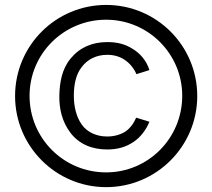

<svg xmlns="http://www.w3.org/2000/svg" viewBox="-20 -689 869 786"><path d="M414.6 77.1C208.3 77.1 41.7 -90.6 41.7 -295.8C41.7 -502.1 208.3 -668.8 414.6 -668.8C620.8 -668.8 787.5 -502.1 787.5 -295.8C787.5 -90.6 620.8 77.1 414.6 77.1ZM414.6 16.7C586.5 16.7 726 -122.9 726 -296.9C726 -468.8 586.5 -608.3 414.6 -608.3C240.6 -608.3 101 -468.8 101 -296.9C101 -122.9 240.6 16.7 414.6 16.7ZM591.7 -402.1C580.2 -439.6 554.2 -470.8 521.9 -489.6C490.6 -509.4 458.3 -516.7 418.8 -516.7C357.3 -516.7 306.2 -494.8 268.8 -449C233.3 -406.3 224 -351 222.9 -296.9C221.9 -243.8 234.4 -189.6 268.8 -144.8C304.2 -99 356.2 -77.1 418.8 -77.1C460.4 -77.1 494.8 -86.5 527.1 -108.3C555.2 -127.1 578.1 -157.3 591.7 -190.6L537.5 -207.3C527.1 -183.3 512.5 -163.5 492.7 -150C470.8 -136.5 444.8 -130.2 418.8 -130.2C376 -130.2 337.5 -146.9 314.6 -179.2C291.7 -211.5 282.3 -254.2 282.3 -296.9C282.3 -339.6 289.6 -383.3 314.6 -414.6C338.5 -446.9 376 -464.6 418.8 -464.6C444.8 -464.6 469.8 -458.3 490.6 -443.8C512.5 -429.2 529.2 -407.3 538.5 -385.4Z"/></svg>

Font: Manrope3 Light
Style: Regular
Weight: 300
Designer: Mikhail Sharanda
Foundry: Mikhail Sharanda
Version: Version 3.000;PS 003.000;hotconv 1.0.88;makeotf.lib2.5.64775